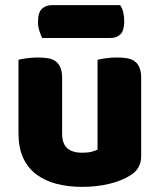

<svg xmlns="http://www.w3.org/2000/svg" viewBox="-20 -712 622 748"><path d="M52 -479Q62 -482 83.5 -485Q105 -488 128 -488Q150 -488 167.5 -485Q185 -482 197 -473Q209 -464 215.5 -448.5Q222 -433 222 -408V-193Q222 -152 242 -134.5Q262 -117 300 -117Q323 -117 337.5 -121Q352 -125 360 -129V-479Q370 -482 391.5 -485Q413 -488 436 -488Q458 -488 475.5 -485Q493 -482 505 -473Q517 -464 523.5 -448.5Q530 -433 530 -408V-104Q530 -54 488 -29Q453 -7 404.5 4.5Q356 16 299 16Q245 16 199.5 4Q154 -8 121 -33Q88 -58 70 -97.5Q52 -137 52 -193ZM144 -564Q139 -575 133.5 -591.5Q128 -608 128 -626Q128 -663 143 -677.5Q158 -692 183 -692H448Q456 -681 460 -664.5Q464 -648 464 -630Q464 -593 449.5 -578.5Q435 -564 410 -564Z"/></svg>

Font: Baloo Thambi
Style: Regular
Weight: 400
Designer: Aadarsh Rajan and Ek Type
Foundry: Ek Type
Version: Version 1.443;PS 1.000;hotconv 16.6.51;makeotf.lib2.5.65220;